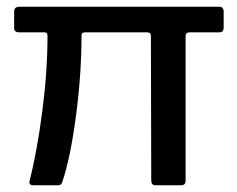

<svg xmlns="http://www.w3.org/2000/svg" viewBox="-20 -550 705 570"><path d="M543 -454Q531 -454 531 -442V-14Q531 0 518 0H441Q429 0 429 -15L428 -443Q428 -454 417 -454H232Q222 -454 222 -445Q222 -330 205.5 -205.5Q189 -81 165 -10Q162 0 153 0H78Q72 0 69 -3.5Q66 -7 68 -13Q90 -101 105.5 -219Q121 -337 121 -444Q121 -454 112 -454H37Q22 -454 22 -467V-516Q22 -530 38 -530H631Q644 -530 644 -515V-469Q644 -454 631 -454Z"/></svg>

Font: Libre Franklin Medium
Style: Regular
Weight: 500
Designer: Pablo Impallari, Rodrigo Fuenzalida
Foundry: Impallari Type
Version: Version 1.002; ttfautohint (v1.5)